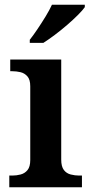

<svg xmlns="http://www.w3.org/2000/svg" viewBox="-20 -786 380 806"><path d="M19 0V-49H32Q49 -49 66.5 -53.5Q84 -58 95.5 -72Q107 -86 107 -114V-424Q107 -452 95 -465.5Q83 -479 66 -483Q49 -487 32 -487H23V-536H237V-116Q237 -87 248 -72.5Q259 -58 277 -53.5Q295 -49 312 -49H324V0ZM105 -619Q120 -638 137.5 -664Q155 -690 171.5 -717Q188 -744 198 -766H336V-756Q327 -743 307 -723Q287 -703 261.5 -681Q236 -659 210 -639.5Q184 -620 162 -606H105Z"/></svg>

Font: Noto Serif Armenian SemiBold
Style: Regular
Weight: 600
Version: Version 2.007